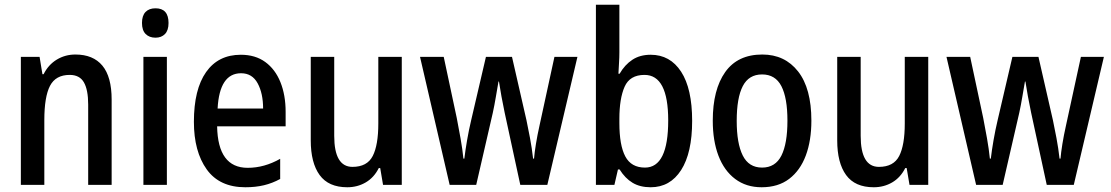

<svg xmlns="http://www.w3.org/2000/svg" viewBox="-20 -780 4687 810"><path d="M298 -550Q373 -550 412 -503Q451 -456 451 -360V0H352V-339Q352 -401 334 -432.5Q316 -464 274 -464Q215 -464 191 -418Q167 -372 167 -273V0H68V-540H147L159 -467H164Q184 -507 219.5 -528.5Q255 -550 298 -550Z M636 -745Q691 -745 691 -683Q691 -652 676 -636.5Q661 -621 636 -621Q610 -621 594.5 -636.5Q579 -652 579 -683Q579 -714 594 -729.5Q609 -745 636 -745ZM684 -540V0H585V-540Z M996 -549Q1057 -549 1099 -518.5Q1141 -488 1163 -433.5Q1185 -379 1185 -308V-247H896Q899 -72 1025 -72Q1095 -72 1162 -110V-25Q1129 -7 1093.5 1.5Q1058 10 1015 10Q906 10 852 -65.5Q798 -141 798 -266Q798 -403 849.5 -476Q901 -549 996 -549ZM997 -471Q906 -471 898 -322H1090Q1090 -386 1067 -428.5Q1044 -471 997 -471Z M1675 -540V0H1596L1584 -71H1578Q1558 -31 1523 -10.5Q1488 10 1445 10Q1366 10 1328.5 -41.5Q1291 -93 1291 -188V-540H1390V-207Q1390 -76 1467 -76Q1529 -76 1552.5 -122Q1576 -168 1576 -259V-540Z M2109 -305Q2102 -338 2095.5 -373.5Q2089 -409 2085 -436H2083Q2078 -408 2072 -372Q2066 -336 2059 -304L1989 0H1877L1752 -540H1852L1907 -282Q1915 -241 1923 -196Q1931 -151 1935 -111H1939Q1943 -145 1950.5 -188.5Q1958 -232 1968 -274L2030 -540H2140L2201 -273Q2208 -240 2216 -197.5Q2224 -155 2229 -111H2233Q2235 -136 2241 -173Q2247 -210 2256 -250L2319 -540H2416L2289 0H2175Z M2593 -559Q2593 -538 2591.5 -515Q2590 -492 2589 -469H2594Q2616 -507 2648 -528Q2680 -549 2725 -549Q2807 -549 2853.5 -477.5Q2900 -406 2900 -270Q2900 -135 2853.5 -62.5Q2807 10 2725 10Q2680 10 2648.5 -9Q2617 -28 2594 -65H2587L2572 0H2494V-760H2593ZM2699 -464Q2637 -464 2615 -414Q2593 -364 2593 -279V-261Q2593 -167 2618 -120Q2643 -73 2701 -73Q2799 -73 2799 -272Q2799 -464 2699 -464Z M3403 -271Q3403 -187 3379.5 -124Q3356 -61 3309.5 -25.5Q3263 10 3193 10Q3128 10 3081.5 -25Q3035 -60 3011 -123Q2987 -186 2987 -271Q2987 -402 3039.5 -476Q3092 -550 3196 -550Q3291 -550 3347 -478.5Q3403 -407 3403 -271ZM3088 -270Q3088 -175 3113.5 -124Q3139 -73 3195 -73Q3251 -73 3276.5 -123.5Q3302 -174 3302 -271Q3302 -367 3276.5 -416.5Q3251 -466 3195 -466Q3139 -466 3113.5 -416.5Q3088 -367 3088 -270Z M3896 -540V0H3817L3805 -71H3799Q3779 -31 3744 -10.5Q3709 10 3666 10Q3587 10 3549.5 -41.5Q3512 -93 3512 -188V-540H3611V-207Q3611 -76 3688 -76Q3750 -76 3773.5 -122Q3797 -168 3797 -259V-540Z M4330 -305Q4323 -338 4316.5 -373.5Q4310 -409 4306 -436H4304Q4299 -408 4293 -372Q4287 -336 4280 -304L4210 0H4098L3973 -540H4073L4128 -282Q4136 -241 4144 -196Q4152 -151 4156 -111H4160Q4164 -145 4171.5 -188.5Q4179 -232 4189 -274L4251 -540H4361L4422 -273Q4429 -240 4437 -197.5Q4445 -155 4450 -111H4454Q4456 -136 4462 -173Q4468 -210 4477 -250L4540 -540H4637L4510 0H4396Z"/></svg>

Font: Noto Sans Khmer Condensed Medium
Style: Regular
Weight: 500
Width: 3
Designer: Danh Hong and the Monotype Design Team
Foundry: Monotype Imaging Inc.
Version: Version 2.004; ttfautohint (v1.8.4.7-5d5b)